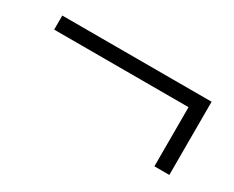

<svg xmlns="http://www.w3.org/2000/svg" viewBox="-50 -588 693 568"><g transform="rotate(30 296.5 -304.0)"><path d="M37 -381H496V-179H547V-429H37Z"/></g></svg>

Font: GenKiMin2 TW SB
Style: Regular
Weight: 600
Version: Version 2.100;PS 2.1;hotconv 16.6.51;makeotf.lib2.5.65220 DE